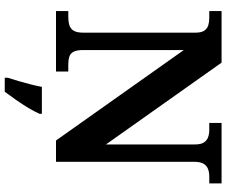

<svg xmlns="http://www.w3.org/2000/svg" viewBox="-94 -660 975 828"><g transform="rotate(90 394.0 -246.5)"><path d="M28.1 0V-53H52.7Q72.8 -53 88.4 -57.4Q104 -61.9 112.7 -75.9Q121.4 -90 121.4 -118.1V-599.9Q121.4 -627 112.5 -639.8Q103.6 -652.6 89.2 -656.8Q74.7 -661 58 -661H28.1V-714H250.6L603.4 -215.5V-599.9Q603.4 -624.7 594.8 -637.8Q586.2 -650.8 572.3 -655.9Q558.4 -661 541.1 -661H510.7V-714H771.5V-661H741.1Q723.2 -661 708.8 -655.4Q694.5 -649.8 686.4 -636Q678.3 -622.1 678.3 -595.9V0H586.4L196.3 -551.1V-118.1Q196.3 -90 203.5 -75.9Q210.8 -61.9 225.1 -57.4Q239.5 -53 258.6 -53H289V0ZM315.8 208Q322.4 187.7 330 161.9Q337.6 136 344.4 109.3Q351.1 82.7 355.1 61H471.2V71Q462.2 92 446.2 118.7Q430.2 145.4 411.3 172.4Q392.4 199.4 376.1 221H315.8Z"/></g></svg>

Font: Noto Serif Hebrew
Style: Regular
Weight: 400
Designer: Monotype Design Team
Foundry: Monotype Imaging Inc.
Version: Version 2.003